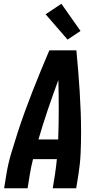

<svg xmlns="http://www.w3.org/2000/svg" viewBox="-20 -1003 540 1023"><path d="M2 0 14 -74Q23 -130 39.5 -185.5Q56 -241 74 -296.5Q92 -352 112 -407Q132 -462 153.5 -517Q175 -572 197.5 -626.5Q220 -681 243 -735H387Q392 -681 396.5 -626.5Q401 -572 404.5 -517Q408 -462 410 -407Q412 -352 412 -296.5Q412 -241 409.5 -185.5Q407 -130 398 -74L386 0H261L273 -74Q276 -94 278.5 -114.5Q281 -135 283 -155H156Q151 -135 146.5 -114.5Q142 -94 139 -74L127 0ZM290 -260Q293 -340 293 -419Q293 -498 291 -577Q262 -498 235 -419Q208 -340 185 -260ZM340 -792 223 -927 307 -983 409 -838Z"/></svg>

Font: Iosevka Term Curly XBd Obl
Style: Regular
Weight: 800
Italic angle: -9°
Designer: Belleve Invis
Foundry: Belleve Invis
Version: Version 32.3.0